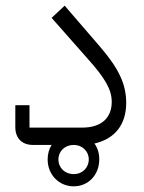

<svg xmlns="http://www.w3.org/2000/svg" viewBox="-20 -511 506 677"><path d="M96 0H162C153 14 148 32 148 51C148 105 188 146 240 146C292 146 330 105 330 51C330 29 324 10 313 -5C385 -21 425 -72 425 -148C425 -213 400 -268 333 -346L208 -491L162 -448L290 -303C349 -237 374 -196 374 -152C374 -101 344 -61 269 -61H84V-140H34V-63C34 -22 59 0 96 0ZM240 103C209 103 186 81 186 51C186 22 209 0 240 0C270 0 293 22 293 51C293 81 270 103 240 103Z"/></svg>

Font: IBM Plex Arabic Light
Style: Regular
Weight: 300
Designer: Mike Abbink, Paul van der Laan, Pieter van Rosmalen, Wael Morcos, Khajak Apelian
Foundry: Bold Monday
Version: Version 1.0